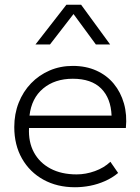

<svg xmlns="http://www.w3.org/2000/svg" viewBox="-20 -772 590 807"><path d="M295 15Q220 15 162.5 -16.8Q105 -48.5 72.5 -105.5Q40 -162.5 40 -238Q40 -293 58.5 -340Q77 -387 110.5 -421.8Q144 -456.5 188.8 -475.8Q233.5 -495 286 -495Q341.5 -495 385.2 -475.2Q429 -455.5 458.2 -420Q487.5 -384.5 501 -337Q514.5 -289.5 509 -234H102Q99 -175.5 122.5 -131.8Q146 -88 192 -63.5Q238 -39 302 -39Q340.5 -39 378.8 -52.8Q417 -66.5 444 -92L476.5 -45Q452 -24.5 421.5 -11Q391 2.5 358.8 8.8Q326.5 15 295 15ZM104 -286H449Q446 -359.5 405 -400.2Q364 -441 286 -441Q210.5 -441 161.5 -400.2Q112.5 -359.5 104 -286ZM129 -585 259 -752H321L443 -585H383L289 -713L190 -585Z"/></svg>

Font: Geologica Thin Roman Thin
Style: Regular
Weight: 250
Version: Version 1.010;gftools[0.9.28]